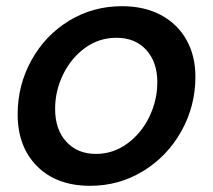

<svg xmlns="http://www.w3.org/2000/svg" viewBox="-20 -589 687 620"><path d="M37 -220Q37 -314 81.5 -394.5Q126 -475 203 -522Q280 -569 374 -569Q446 -569 499.5 -540.5Q553 -512 582 -460.5Q611 -409 611 -341Q611 -247 566 -166Q521 -85 443 -37Q365 11 271 11Q163 11 100 -52Q37 -115 37 -220ZM488 -324Q488 -388 452.5 -427.5Q417 -467 356 -467Q300 -467 255 -434.5Q210 -402 184 -349Q158 -296 158 -237Q158 -171 194 -131.5Q230 -92 290 -92Q345 -92 390.5 -125Q436 -158 462 -211.5Q488 -265 488 -324Z"/></svg>

Font: Open Sauce One SemiBold Italic
Style: Regular
Weight: 600
Italic angle: -10°
Designer: Alfredo Marco Pradil
Foundry: Creative Sauce Fz LLC
Version: Version 1.477